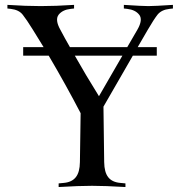

<svg xmlns="http://www.w3.org/2000/svg" viewBox="-20 -752 725 772"><path d="M610.4 -562.5V-528.3H514.2L396 -323.2L398.9 -100.1Q399.4 -59.6 415 -39.6Q430.7 -19.5 463.4 -16.6L484.4 -14.6V0Q402.8 -4.9 350.1 -4.9Q297.4 -4.9 215.8 0V-14.6L236.8 -16.6Q269 -19.5 284.9 -39.6Q300.8 -59.6 301.3 -100.1L304.2 -296.9Q245.1 -410.6 175.8 -528.3H73.2V-562.5H155.3Q135.7 -594.7 112.3 -632.3Q85.9 -674.8 71.3 -692.9Q56.2 -712.4 23.4 -716.3L9.8 -717.8V-732.4Q84.5 -727.5 144 -727.5Q203.1 -727.5 277.8 -732.4V-717.8L264.2 -716.3Q231.9 -712.9 215.8 -692.9Q200.2 -672.4 222.7 -632.3Q241.2 -597.2 261.2 -562.5H491.7L532.2 -632.3Q555.7 -672.9 539.6 -692.9Q524.4 -712.4 491.7 -716.3L478 -717.8V-732.4Q552.7 -727.5 576.7 -727.5Q600.6 -727.5 675.3 -732.4V-717.8L661.6 -716.3Q629.4 -712.9 613.3 -692.9Q598.1 -673.3 574.2 -632.3L533.7 -562.5ZM377.9 -365.2 472.2 -528.3H280.8Q322.8 -453.6 377.9 -365.2Z"/></svg>

Font: Flanker
Style: Regular
Weight: 400
Designer: Flanker
Foundry: Flanker
Version: Version 2.027